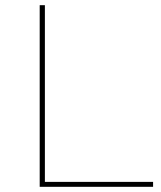

<svg xmlns="http://www.w3.org/2000/svg" viewBox="-20 -720 620 740"><path d="M133 0V-700H153V-19H570V0Z"/></svg>

Font: Montserrat Thin
Style: Regular
Weight: 100
Designer: Julieta Ulanovsky
Foundry: Julieta Ulanovsky
Version: Version 9.000